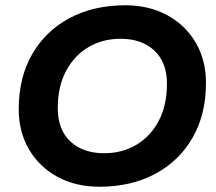

<svg xmlns="http://www.w3.org/2000/svg" viewBox="-20 -698 820 728"><path d="M357 10Q267 10 198 -27.5Q129 -65 90 -131.5Q51 -198 51 -284Q51 -404 102 -492.5Q153 -581 244 -629.5Q335 -678 455 -678Q545 -678 614 -640.5Q683 -603 722 -536.5Q761 -470 761 -384Q761 -264 710 -175.5Q659 -87 568 -38.5Q477 10 357 10ZM375 -117Q443 -117 497 -149Q551 -181 582 -240Q613 -299 613 -380Q613 -462 565 -506.5Q517 -551 437 -551Q369 -551 315 -519Q261 -487 230 -428Q199 -369 199 -288Q199 -206 247 -161.5Q295 -117 375 -117Z"/></svg>

Font: Gantari
Style: Bold Italic
Weight: 700
Italic angle: -10°
Designer: Anugrah Pasau
Foundry: Lafontype
Version: Version 1.000; ttfautohint (v1.8.4.7-5d5b)